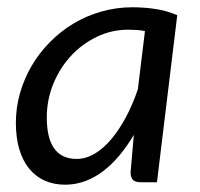

<svg xmlns="http://www.w3.org/2000/svg" viewBox="-20 -504 554 531"><path d="M414.1 0H369.1Q352.1 0 346.2 -8.5Q340.3 -17.1 341.3 -29.3L350.1 -130.9Q331.5 -99.6 310.3 -74.2Q289.1 -48.8 265.4 -30.8Q241.7 -12.7 215.1 -2.9Q188.5 6.8 160.2 6.8Q128.9 6.8 103.8 -4.4Q78.6 -15.6 60.8 -37.4Q43 -59.1 33.4 -91.1Q23.9 -123 23.9 -164.6Q23.9 -206.5 35.4 -246.6Q46.9 -286.6 67.6 -322Q88.4 -357.4 117.7 -387.2Q147 -417 182.6 -438.5Q218.3 -460 259.8 -471.9Q301.3 -483.9 346.2 -483.9Q378.4 -483.9 409.7 -479.2Q440.9 -474.6 470.2 -461.9ZM191.9 -64.5Q217.3 -64.5 241.7 -78.9Q266.1 -93.3 287.8 -119.1Q309.6 -145 328.4 -180.2Q347.2 -215.3 361.3 -257.3L380.9 -418Q369.6 -420.4 357.9 -421.1Q346.2 -421.9 335 -421.9Q288.6 -421.9 247.6 -402.1Q206.5 -382.3 175.8 -348.9Q145 -315.4 127.2 -271.5Q109.4 -227.5 109.4 -179.2Q109.4 -64.5 191.9 -64.5Z"/></svg>

Font: Carlito
Style: Italic
Weight: 400
Italic angle: -7°
Designer: Lukasz Dziedzic
Foundry: tyPoland Lukasz Dziedzic
Version: Version 1.104